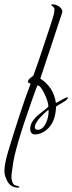

<svg xmlns="http://www.w3.org/2000/svg" viewBox="-59 -610 330 877"><path d="M102 4Q79 4 79 -22Q79 -56 122 -90Q137 -102 150 -112L162 -123Q162 -144 144 -182Q126 -220 112 -220Q111 -220 85 -147Q7 74 -1 149Q-1 152 -2.5 161Q-4 170 -5 176.5Q-6 183 -6.5 192Q-7 201 -6 208Q-5 215 -2 222Q2 236 15.5 238Q29 240 29 244Q30 247 24 247Q-15 247 -30 208Q-39 188 -39 170.5Q-39 153 -32.5 123Q-26 93 3 1Q32 -91 56 -160L81 -228Q80 -228 77 -229.5Q74 -231 72 -232Q67 -233 69 -239.5Q71 -246 77 -252Q92 -265 92 -261L116 -328Q186 -535 188 -549Q190 -563 190 -566.5Q190 -570 188 -573.5Q186 -577 185 -578Q184 -579 181.5 -581Q179 -583 178 -584Q171 -587 179 -590H188Q208 -585 218 -574Q228 -563 225.5 -554Q223 -545 174 -398L125 -251Q186 -212 196 -141Q196 -138 214 -149Q251 -171 251 -164Q250 -157 239 -149Q197 -124 197 -123Q195 -69 173 -38Q151 -7 117 2Q108 4 102 4ZM162 -109Q100 -56 100 -29Q100 -17 114 -17Q134 -17 149 -44Q163 -72 163 -101Q163 -106 162 -109Z"/></svg>

Font: Lovers Quarrel
Style: Regular
Weight: 400
Designer: Robert E. Leuschke
Foundry: Robert E. Leuschke
Version: Version 1.001